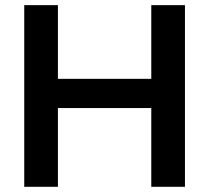

<svg xmlns="http://www.w3.org/2000/svg" viewBox="-20 -718 804 738"><path d="M73.2 0V-698.2H202.6V-415H561.5V-698.2H690.9V0H561.5V-302.7H202.6V0Z"/></svg>

Font: Voltera
Style: Bold
Weight: 700
Designer: Bernd Montag
Version: Version 1.301